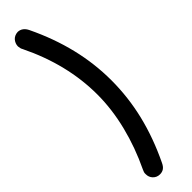

<svg xmlns="http://www.w3.org/2000/svg" viewBox="-347 -756 967 967"><g transform="rotate(-45 136.5 -273.0)"><path d="M247.1 -273.9Q247.1 -153.3 218.8 -36.1Q190.4 81.1 133.3 199.7Q124.5 218.8 112.8 226.6Q101.1 234.4 85.4 234.4Q63.5 234.4 48.8 219.2Q34.2 204.1 34.7 182.1Q34.2 174.8 36.1 168.9Q38.1 163.1 41 156.7Q91.8 50.8 119.1 -58.6Q146.5 -168 146.5 -273.4Q146.5 -487.3 42 -701.2Q36.1 -710.4 34.7 -727.1Q34.7 -737.3 38.6 -747.1Q42.5 -756.8 49.3 -764.2Q56.2 -771.5 65.4 -775.4Q74.7 -779.3 85.4 -779.8Q101.1 -779.3 113.3 -770.5Q125.5 -761.7 133.8 -744.6Q190.4 -627 218.8 -509.8Q247.1 -392.6 247.1 -273.9Z"/></g></svg>

Font: Comfortaa
Style: Bold
Weight: 700
Designer: Johan Aakerlund
Foundry: Johan Aakerlund
Version: Version 2.001; ttfautohint (v1.4.1)